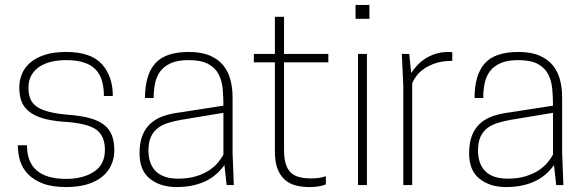

<svg xmlns="http://www.w3.org/2000/svg" viewBox="-20 -748 2360 776"><path d="M247 8Q191 8 154 -6Q117 -20 94 -43.5Q71 -67 61.5 -97.5Q52 -128 52 -161H89Q89 -25 247 -25Q316 -25 360 -54Q404 -83 404 -142Q404 -202 365.5 -226.5Q327 -251 236 -256Q185 -260 151 -270.5Q117 -281 96 -298.5Q75 -316 66.5 -339.5Q58 -363 58 -395Q58 -424 69 -450Q80 -476 103 -495.5Q126 -515 161.5 -526.5Q197 -538 247 -538Q347 -538 391.5 -489Q436 -440 436 -360H400Q400 -393 392.5 -420Q385 -447 367.5 -466Q350 -485 320.5 -495Q291 -505 247 -505Q215 -505 187.5 -498.5Q160 -492 139.5 -478.5Q119 -465 107 -444Q95 -423 95 -393Q95 -368 102.5 -349Q110 -330 128.5 -317Q147 -304 178.5 -296Q210 -288 258 -284Q308 -280 343 -270.5Q378 -261 400 -244Q422 -227 432 -201.5Q442 -176 442 -140Q442 -110 430.5 -83Q419 -56 395 -35.5Q371 -15 334 -3.5Q297 8 247 8Z M693 8Q628 8 586 -25.5Q544 -59 544 -128Q544 -174 557 -204Q570 -234 592.5 -252.5Q615 -271 645 -280.5Q675 -290 710 -294L883 -321Q883 -356 880 -389Q877 -422 863.5 -448Q850 -474 821.5 -489.5Q793 -505 742 -505Q699 -505 671.5 -493Q644 -481 628.5 -460.5Q613 -440 607 -412Q601 -384 601 -352H566Q566 -445 607 -491.5Q648 -538 743 -538Q795 -538 829 -523Q863 -508 883 -483Q903 -458 911.5 -425Q920 -392 920 -355V-130L925 0H896L887 -81Q825 8 693 8ZM700 -26Q741 -26 772 -35.5Q803 -45 825 -59.5Q847 -74 861 -91Q875 -108 883 -123V-292L714 -264Q685 -259 660.5 -251.5Q636 -244 618 -230.5Q600 -217 590 -195Q580 -173 580 -140Q580 -85 610 -55.5Q640 -26 700 -26Z M1230 8Q1203 8 1177.5 2Q1152 -4 1133 -20Q1114 -36 1102.5 -63.5Q1091 -91 1091 -135V-496H1006V-530H1091V-680H1128V-530H1307V-496H1128V-142Q1128 -108 1135 -85.5Q1142 -63 1156 -50Q1170 -37 1190.5 -32Q1211 -27 1238 -27Q1274 -27 1297 -36V-3Q1287 2 1269.5 5Q1252 8 1230 8Z M1463 0H1427V-530H1463ZM1473 -672H1417V-728H1473Z M1646 0H1610V-400L1604 -530H1634L1642 -453Q1651 -467 1664.5 -482Q1678 -497 1696.5 -509.5Q1715 -522 1739 -530Q1763 -538 1793 -538Q1797 -538 1800.5 -537.5Q1804 -537 1808 -537V-502Q1770 -502 1742 -493Q1714 -484 1694.5 -470.5Q1675 -457 1663.5 -441.5Q1652 -426 1646 -412Z M2025 8Q1960 8 1918 -25.5Q1876 -59 1876 -128Q1876 -174 1889 -204Q1902 -234 1924.5 -252.5Q1947 -271 1977 -280.5Q2007 -290 2042 -294L2215 -321Q2215 -356 2212 -389Q2209 -422 2195.5 -448Q2182 -474 2153.5 -489.5Q2125 -505 2074 -505Q2031 -505 2003.5 -493Q1976 -481 1960.5 -460.5Q1945 -440 1939 -412Q1933 -384 1933 -352H1898Q1898 -445 1939 -491.5Q1980 -538 2075 -538Q2127 -538 2161 -523Q2195 -508 2215 -483Q2235 -458 2243.5 -425Q2252 -392 2252 -355V-130L2257 0H2228L2219 -81Q2157 8 2025 8ZM2032 -26Q2073 -26 2104 -35.5Q2135 -45 2157 -59.5Q2179 -74 2193 -91Q2207 -108 2215 -123V-292L2046 -264Q2017 -259 1992.5 -251.5Q1968 -244 1950 -230.5Q1932 -217 1922 -195Q1912 -173 1912 -140Q1912 -85 1942 -55.5Q1972 -26 2032 -26Z"/></svg>

Font: Tanohe Sans ExtraLight
Style: Regular
Weight: 250
Designer: Village Type and Design LLC & Cristiano Sobral
Foundry: Cooper Hewitt Smithsonian Design Museum
Version: Version 1.00;May 30, 2020;FontCreator 12.0.0.2522 64-bit; tt